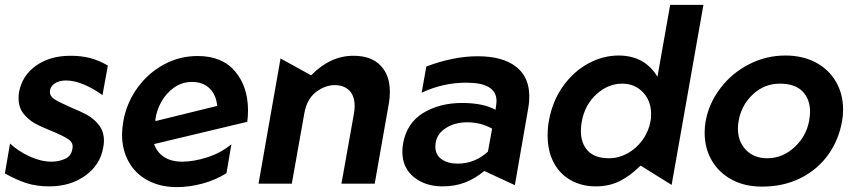

<svg xmlns="http://www.w3.org/2000/svg" viewBox="-34 -751 3497 785"><path d="M177 -90Q134 -90 88 -111Q42 -132 7 -164L-14 -42Q32 -16 73.5 -2.5Q115 11 167 11Q254 11 315 -33Q376 -77 388 -148Q391 -163 391 -175Q391 -213 371 -239Q351 -265 323 -280.5Q295 -296 251 -314Q208 -333 189 -345Q170 -357 170 -376Q170 -395 188 -408.5Q206 -422 236 -422Q270 -422 310 -405Q350 -388 385 -362L407 -483Q371 -504 335 -513.5Q299 -523 254 -523Q171 -523 114 -483Q57 -443 44 -375Q42 -366 42 -349Q42 -312 61.5 -287Q81 -262 108 -247Q135 -232 178 -215Q226 -195 246.5 -181Q267 -167 262 -142Q257 -112 231 -101Q205 -90 177 -90Z M711 -90Q666 -90 637 -109Q608 -128 596 -162L977 -253Q980 -277 980 -299Q980 -397 927 -459.5Q874 -522 774 -522Q700 -522 635.5 -487Q571 -452 527 -390.5Q483 -329 470 -254Q465 -224 465 -201Q465 -138 492.5 -89Q520 -40 571 -13Q622 14 689 14Q740 14 794 -0.5Q848 -15 892 -43L912 -161Q868 -125 812.5 -107.5Q757 -90 711 -90ZM751 -416Q796 -416 823 -389.5Q850 -363 854 -318L602 -256L601 -261Q606 -300 626 -335.5Q646 -371 678.5 -393.5Q711 -416 751 -416Z M1560 -376Q1560 -444 1521.5 -483.5Q1483 -523 1411 -523Q1316 -523 1238 -443L1113 -512L1023 0H1159L1210 -286Q1220 -345 1257 -374Q1294 -403 1336 -403Q1371 -403 1393.5 -381.5Q1416 -360 1416 -317Q1416 -303 1413 -286L1362 0H1498L1556 -329Q1560 -350 1560 -376Z M1837 -82Q1797 -82 1771.5 -100Q1746 -118 1746 -151Q1746 -198 1784.5 -224.5Q1823 -251 1876 -251Q1932 -251 1978 -225L1961 -131Q1907 -82 1837 -82ZM2130 -357Q2130 -437 2075 -479Q2020 -521 1919 -521Q1820 -521 1709 -479L1690 -372Q1777 -413 1873 -413Q1996 -413 1996 -338Q1996 -331 1994 -317L1992 -302Q1942 -330 1855 -330Q1763 -330 1696 -289Q1629 -248 1614 -164Q1611 -146 1611 -131Q1611 -65 1658 -27Q1705 11 1775 11Q1826 11 1867.5 -5Q1909 -21 1946 -52L2071 6L2126 -310Q2130 -331 2130 -357Z M2842 -731H2706L2654 -437Q2602 -524 2495 -524Q2431 -524 2370.5 -491Q2310 -458 2267 -397Q2224 -336 2210 -256Q2205 -230 2205 -197Q2205 -133 2230 -86Q2255 -39 2300 -14Q2345 11 2402 11Q2457 11 2500.5 -11Q2544 -33 2585 -74L2712 5ZM2341 -215Q2341 -237 2345 -256Q2358 -324 2405.5 -366.5Q2453 -409 2510 -409Q2561 -409 2594.5 -374Q2628 -339 2628 -285Q2628 -267 2626 -257Q2618 -213 2592.5 -178Q2567 -143 2531 -123.5Q2495 -104 2456 -104Q2398 -104 2369.5 -134.5Q2341 -165 2341 -215Z M3409 -257Q3413 -278 3413 -303Q3413 -366 3384 -416.5Q3355 -467 3301.5 -495.5Q3248 -524 3177 -524Q3098 -524 3028 -488Q2958 -452 2911 -390Q2864 -328 2851 -255Q2847 -234 2847 -208Q2847 -145 2876 -95Q2905 -45 2958 -16.5Q3011 12 3081 12Q3170 12 3239.5 -23Q3309 -58 3352.5 -119Q3396 -180 3409 -257ZM3278 -293Q3278 -282 3274 -256Q3262 -193 3213.5 -148.5Q3165 -104 3103 -104Q3049 -104 3016 -138Q2983 -172 2983 -226Q2983 -241 2986 -257Q2997 -321 3044 -365Q3091 -409 3155 -409Q3216 -409 3247 -377.5Q3278 -346 3278 -293Z"/></svg>

Font: Geom SemiBold
Style: Bold Italic
Weight: 600
Italic angle: -10°
Version: Version 1.102